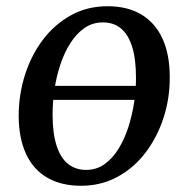

<svg xmlns="http://www.w3.org/2000/svg" viewBox="-20 -586 603 617"><path d="M426 -265H133.5L140 -310H431.5ZM325.5 -566Q390 -566 434.5 -539.2Q479 -512.5 502.2 -461.8Q525.5 -411 525.5 -338.5Q526 -271 505.8 -208.2Q485.5 -145.5 448 -96Q410.5 -46.5 357.8 -17.8Q305 11 240 11Q177 11 132 -15Q87 -41 63.8 -91.2Q40.5 -141.5 40 -212.5Q40 -281 60 -344.5Q80 -408 117.5 -457.8Q155 -507.5 207.8 -536.8Q260.5 -566 325.5 -566ZM310.5 -514Q277.5 -514 251.5 -496Q225.5 -478 206 -447.2Q186.5 -416.5 173.8 -378Q161 -339.5 155 -298Q149 -256.5 149 -218Q149 -157.5 161.8 -118Q174.5 -78.5 198.8 -59.2Q223 -40 257 -40Q289.5 -40 315.2 -58Q341 -76 360.2 -106.8Q379.5 -137.5 392 -176Q404.5 -214.5 410.8 -255.8Q417 -297 417 -335.5Q417 -396 404.8 -435.2Q392.5 -474.5 369.2 -494.2Q346 -514 310.5 -514Z"/></svg>

Font: Merriweather 24pt
Style: Italic
Weight: 400
Italic angle: -7.8°
Designer: Eben Sorkin
Foundry: Eben Sorkin
Version: Version 2.101